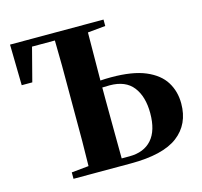

<svg xmlns="http://www.w3.org/2000/svg" viewBox="-107 -864 1031 982"><g transform="rotate(-15 408.5 -373.5)"><path d="M32 -531 28 -747H523V-713L429 -704Q428 -639 428 -576Q427 -506 427 -450Q453 -452 483 -452Q597 -452 665.5 -423Q734 -394 765 -344Q796 -294 796 -230Q796 -120 717 -60Q638 0 468 0H164V-34L255 -43Q256 -110 257 -176Q257 -264 257 -351V-395Q257 -484 257 -573Q256 -641 255 -708H134L88 -531ZM429 -37H470Q547 -37 588.5 -84Q630 -131 630 -223Q630 -311 590 -362.5Q550 -414 466 -414Q446 -414 427 -413V-351Q427 -262 428 -174Q428 -105 429 -37Z"/></g></svg>

Font: Early Summer Mincho Heavy
Style: Regular
Weight: 900
Designer: GuiWonder
Version: Version 1.002